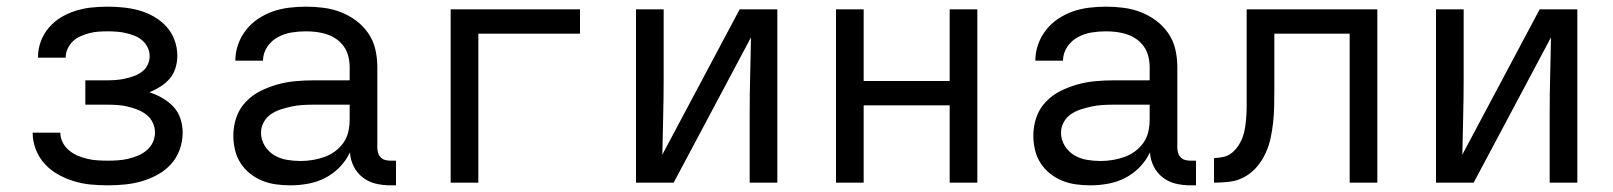

<svg xmlns="http://www.w3.org/2000/svg" viewBox="-20 -548 4840 576"><path d="M303 8Q277 8 251.5 5.5Q226 3 201.5 -4.5Q177 -12 154.5 -24.5Q132 -37 114.5 -56Q97 -75 87.5 -99.5Q78 -124 78 -149V-150H161Q161 -135 168 -121Q175 -107 187 -97Q199 -87 213 -81Q227 -75 242 -71.5Q257 -68 272 -67Q287 -66 303 -66Q318 -66 333.5 -67Q349 -68 364 -71.5Q379 -75 393.5 -81Q408 -87 420 -97Q432 -107 438.5 -121Q445 -135 445 -151Q445 -166 438 -180.5Q431 -195 418.5 -204.5Q406 -214 391.5 -219.5Q377 -225 362 -228.5Q347 -232 331.5 -233Q316 -234 300 -234H236V-307H300Q314 -307 327.5 -308Q341 -309 354.5 -312Q368 -315 381 -319.5Q394 -324 405.5 -332.5Q417 -341 423 -353.5Q429 -366 429 -380Q429 -393 423 -405.5Q417 -418 406.5 -427Q396 -436 383 -441Q370 -446 357 -449Q344 -452 330 -453Q316 -454 303 -454Q289 -454 275 -453Q261 -452 248 -448.5Q235 -445 222 -439.5Q209 -434 199 -424.5Q189 -415 183 -402Q177 -389 177 -376V-375H94V-377Q94 -401 102.5 -424Q111 -447 127 -465.5Q143 -484 164 -496.5Q185 -509 208 -516Q231 -523 255 -525.5Q279 -528 303 -528Q327 -528 351 -525.5Q375 -523 398 -516.5Q421 -510 442 -498Q463 -486 479 -468.5Q495 -451 503.5 -428Q512 -405 512 -381Q512 -362 506.5 -344Q501 -326 489 -312Q477 -298 461 -288Q445 -278 428 -271Q448 -265 467 -254Q486 -243 500.5 -227.5Q515 -212 521.5 -191.5Q528 -171 528 -150Q528 -124 519 -99Q510 -74 492.5 -55Q475 -36 452 -23.5Q429 -11 404.5 -4Q380 3 354 5.5Q328 8 303 8Z M851 8Q829 8 807.5 5Q786 2 766.5 -6Q747 -14 730 -27.5Q713 -41 701.5 -59Q690 -77 685 -98.5Q680 -120 680 -141Q680 -169 689 -195.5Q698 -222 717 -242Q736 -262 760.5 -274.5Q785 -287 812 -294.5Q839 -302 866.5 -304.5Q894 -307 921 -307H1029V-347Q1029 -363 1025 -379Q1021 -395 1012 -408Q1003 -421 989.5 -430.5Q976 -440 961 -445Q946 -450 930 -452Q914 -454 898 -454Q876 -454 854.5 -450.5Q833 -447 813.5 -436.5Q794 -426 781.5 -407Q769 -388 769 -366H686Q686 -391 694.5 -415Q703 -439 718.5 -458.5Q734 -478 755 -492Q776 -506 799.5 -514Q823 -522 848 -525Q873 -528 898 -528Q925 -528 951.5 -524.5Q978 -521 1002.5 -511.5Q1027 -502 1048.5 -486Q1070 -470 1085 -448Q1100 -426 1106 -400Q1112 -374 1112 -347V-104Q1112 -97 1114.5 -89Q1117 -81 1122.5 -75.5Q1128 -70 1135.5 -68Q1143 -66 1151 -66H1168V8H1151Q1129 8 1107.5 3Q1086 -2 1068.5 -15.5Q1051 -29 1041 -49Q1031 -69 1030 -91Q1018 -66 999 -46.5Q980 -27 956 -14.5Q932 -2 905 3Q878 8 851 8ZM882 -65Q900 -65 918 -68Q936 -71 953 -77Q970 -83 985 -94Q1000 -105 1010.5 -120Q1021 -135 1025 -153Q1029 -171 1029 -189V-234H921Q905 -234 888 -233Q871 -232 855 -228.5Q839 -225 823 -220Q807 -215 793 -205.5Q779 -196 771 -181Q763 -166 763 -150Q763 -129 774 -111Q785 -93 802.5 -82.5Q820 -72 840.5 -68.5Q861 -65 882 -65Z M1332 0V-520H1720V-447H1415V0Z M1888 0V-520H1971V-312Q1971 -255 1969.5 -198Q1968 -141 1967 -84L2199 -520H2312V0H2229V-208Q2229 -265 2230.5 -322Q2232 -379 2233 -436L2001 0Z M2488 0V-520H2571V-305H2829V-520H2912V0H2829V-232H2571V0Z M3251 8Q3229 8 3207.5 5Q3186 2 3166.5 -6Q3147 -14 3130 -27.5Q3113 -41 3101.5 -59Q3090 -77 3085 -98.5Q3080 -120 3080 -141Q3080 -169 3089 -195.5Q3098 -222 3117 -242Q3136 -262 3160.5 -274.5Q3185 -287 3212 -294.5Q3239 -302 3266.5 -304.5Q3294 -307 3321 -307H3429V-347Q3429 -363 3425 -379Q3421 -395 3412 -408Q3403 -421 3389.5 -430.5Q3376 -440 3361 -445Q3346 -450 3330 -452Q3314 -454 3298 -454Q3276 -454 3254.5 -450.5Q3233 -447 3213.5 -436.5Q3194 -426 3181.5 -407Q3169 -388 3169 -366H3086Q3086 -391 3094.5 -415Q3103 -439 3118.5 -458.5Q3134 -478 3155 -492Q3176 -506 3199.5 -514Q3223 -522 3248 -525Q3273 -528 3298 -528Q3325 -528 3351.5 -524.5Q3378 -521 3402.5 -511.5Q3427 -502 3448.5 -486Q3470 -470 3485 -448Q3500 -426 3506 -400Q3512 -374 3512 -347V-104Q3512 -97 3514.5 -89Q3517 -81 3522.5 -75.5Q3528 -70 3535.5 -68Q3543 -66 3551 -66H3568V8H3551Q3529 8 3507.5 3Q3486 -2 3468.5 -15.5Q3451 -29 3441 -49Q3431 -69 3430 -91Q3418 -66 3399 -46.5Q3380 -27 3356 -14.5Q3332 -2 3305 3Q3278 8 3251 8ZM3282 -65Q3300 -65 3318 -68Q3336 -71 3353 -77Q3370 -83 3385 -94Q3400 -105 3410.5 -120Q3421 -135 3425 -153Q3429 -171 3429 -189V-234H3321Q3305 -234 3288 -233Q3271 -232 3255 -228.5Q3239 -225 3223 -220Q3207 -215 3193 -205.5Q3179 -196 3171 -181Q3163 -166 3163 -150Q3163 -129 3174 -111Q3185 -93 3202.5 -82.5Q3220 -72 3240.5 -68.5Q3261 -65 3282 -65Z M3622 0V-74Q3637 -74 3651.5 -77.5Q3666 -81 3677.5 -91Q3689 -101 3697 -114Q3705 -127 3709.5 -141Q3714 -155 3716 -170Q3718 -185 3719 -200Q3720 -215 3720 -230Q3720 -245 3720 -260V-520H4112V0H4029V-447H3803V-277Q3803 -254 3802.5 -230Q3802 -206 3799.5 -182Q3797 -158 3792 -134.5Q3787 -111 3777 -89Q3767 -67 3751.5 -48.5Q3736 -30 3715 -18Q3694 -6 3670 -3Q3646 0 3622 0Z M4288 0V-520H4371V-312Q4371 -255 4369.5 -198Q4368 -141 4367 -84L4599 -520H4712V0H4629V-208Q4629 -265 4630.5 -322Q4632 -379 4633 -436L4401 0Z"/></svg>

Font: Nova Nerd Font
Style: Regular
Weight: 400
Designer: Belleve Invis
Foundry: Belleve Invis
Version: Version 24.1.4; ttfautohint (v1.8.4);Nerd Fonts 3.1.1